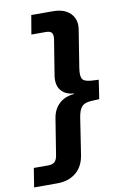

<svg xmlns="http://www.w3.org/2000/svg" viewBox="-148 -761 653 998"><g transform="rotate(-10 179.0 -262.5)"><path d="M-51 180 -35 80H41Q62 80 74 70.5Q86 61 90 37L121 -156Q126 -187 141.5 -210Q157 -233 181.5 -246.5Q206 -260 236 -262L238 -265Q208 -267 187.5 -280.5Q167 -294 158.5 -316.5Q150 -339 154 -370L185 -562Q188 -586 179.5 -595.5Q171 -605 149 -605H73L90 -705H203Q245 -705 272.5 -690.5Q300 -676 313 -649Q326 -622 319 -584L288 -390Q282 -350 291 -334Q300 -318 337 -315L377 -313L362 -213L320 -211Q284 -209 269 -192Q254 -175 248 -136L218 59Q208 118 169 149Q130 180 73 180Z"/></g></svg>

Font: Nunito Sans 8pt
Style: Bold Italic
Weight: 700
Italic angle: -9°
Version: Version 3.101;gftools[0.9.27]